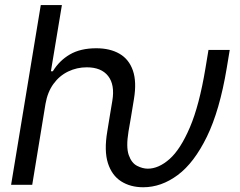

<svg xmlns="http://www.w3.org/2000/svg" viewBox="-20 -748 972 777"><path d="M24.9 0 145 -727.5H230.5L186 -459.5H193.8Q219.7 -502.4 262.7 -527.6Q305.7 -552.7 369.6 -552.7Q425.3 -552.7 463.6 -530.5Q502 -508.3 517.8 -462.6Q533.7 -417 522 -346.7L509.8 -272.5H423.3L434.6 -340.3Q445.3 -404.8 417.7 -440.2Q390.1 -475.6 331.1 -475.6Q291 -475.6 255.6 -458.5Q220.2 -441.4 196.3 -408.4Q172.4 -375.5 164.1 -327.6L110.4 0ZM559.6 9.8Q507.8 9.8 470.2 -14.2Q432.6 -38.1 416.7 -87.9Q400.9 -137.7 414.1 -215.8L423.3 -272.5H509.8L500 -215.8Q489.7 -152.8 501 -120.6Q512.2 -88.4 534.7 -76.9Q557.1 -65.4 578.1 -65.4Q622.1 -65.4 666.3 -104.5Q710.4 -143.6 748.5 -232.7Q786.6 -321.8 811.5 -472.2L823.7 -545.9H909.7L897.5 -472.2Q869.1 -301.3 817.4 -195.1Q765.6 -88.9 699.2 -39.6Q632.8 9.8 559.6 9.8Z"/></svg>

Font: Inter 24pt
Style: Italic
Weight: 400
Italic angle: -9.3988°
Designer: Rasmus Andersson
Foundry: rsms
Version: Version 4.001;git-66647c0bb